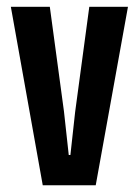

<svg xmlns="http://www.w3.org/2000/svg" viewBox="-20 -550 412 570"><path d="M106.9 0 12.2 -529.8H127.9L169.9 -219.2L184.1 -89.8H189L203.1 -217.8L245.1 -529.8H359.9L264.2 0Z"/></svg>

Font: Lumene Sans Condensed
Style: Bold
Weight: 600
Width: 3
Designer: Deni Anggara
Version: Version 1.003;Glyphs 3.1.2 (3151)